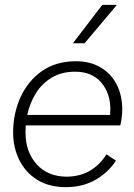

<svg xmlns="http://www.w3.org/2000/svg" viewBox="-20 -761 551 790"><path d="M251 9Q182 9 133.5 -21Q85 -51 59.5 -102.5Q34 -154 34 -216Q34 -294 64.5 -361Q95 -428 152.5 -468.5Q210 -509 293 -509Q352 -509 395 -483Q438 -457 460.5 -412.5Q483 -368 483 -311Q483 -280 475 -245H86Q85 -230 85 -215Q85 -136 131 -85Q177 -34 256 -34Q312 -35 352.5 -60Q393 -85 418 -126L457 -100Q426 -52 373.5 -21.5Q321 9 251 9ZM289 -466Q234 -466 193.5 -442Q153 -418 128 -378Q103 -338 92 -288H433Q434 -300 434 -312Q434 -378 396 -422Q358 -466 289 -466ZM401 -741H461L328 -583H280Z"/></svg>

Font: Prodigy Sans Light
Style: Italic
Weight: 300
Italic angle: -13°
Designer: Wei Huang
Foundry: Wei Huang
Version: Version 1.003; ttfautohint (v1.8.3)